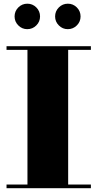

<svg xmlns="http://www.w3.org/2000/svg" viewBox="-20 -994 514 1014"><path d="M14.5 0V-19.5H125V-730.5H14.5V-750H460V-730.5H340V-19.5H460V0ZM338 -840Q310.5 -840 290.8 -859.8Q271 -879.5 271 -907Q271 -935 290.8 -954.8Q310.5 -974.5 338.5 -974.5Q366 -974.5 385.8 -954.8Q405.5 -935 405.5 -907Q405.5 -879.5 385.8 -859.8Q366 -840 338 -840ZM124 -840Q96.5 -840 76.8 -859.8Q57 -879.5 57 -907Q57 -935 76.8 -954.8Q96.5 -974.5 124.5 -974.5Q152 -974.5 171.8 -954.8Q191.5 -935 191.5 -907Q191.5 -879.5 171.8 -859.8Q152 -840 124 -840Z"/></svg>

Font: Bodoni Moda Black
Style: Regular
Weight: 900
Version: Version 2.005